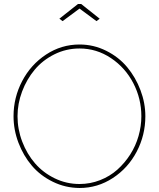

<svg xmlns="http://www.w3.org/2000/svg" viewBox="-20 -938 797 963"><path d="M277.8 -844.2 371.1 -918H387.2L480 -844.2L463.9 -832L378.9 -895L293.9 -832ZM47.9 -355Q47.9 -448.7 91.1 -531.2Q134.3 -613.8 210.9 -664.3Q287.6 -714.8 378.9 -714.8Q449.7 -714.8 512.7 -683.3Q575.7 -651.9 617.9 -601.1Q660.2 -550.3 684.6 -485.8Q709 -421.4 709 -355Q709 -260.3 665.8 -177.7Q622.6 -95.2 546.1 -45.2Q469.7 4.9 378.9 4.9Q307.6 4.4 244.9 -26.4Q182.1 -57.1 139.6 -107.2Q97.2 -157.2 72.5 -222.2Q47.9 -287.1 47.9 -355ZM378.9 -15.1Q432.6 -15.1 481.9 -34.4Q531.2 -53.7 568.4 -86.9Q605.5 -120.1 633.1 -163.1Q660.6 -206.1 674.8 -255.6Q689 -305.2 689 -355Q689 -442.9 648.7 -520.8Q608.4 -598.6 536.4 -646.7Q464.4 -694.8 378.9 -694.8Q311.5 -694.8 252.4 -665.3Q193.4 -635.7 153.6 -587.9Q113.8 -540 90.8 -479Q67.9 -418 67.9 -355Q67.9 -289.1 91.6 -227.3Q115.2 -165.5 155.8 -118.7Q196.3 -71.8 254.6 -43.5Q313 -15.1 378.9 -15.1Z"/></svg>

Font: Rawline Thin
Style: Regular
Weight: 250
Designer: Matt McInerney, Pablo Impallari, Rodrigo Fuenzalida
Foundry: Matt McInerney, Pablo Impallari, Rodrigo Fuenzalida
Version: Version 4.020;PS 004.020;hotconv 1.0.88;makeotf.lib2.5.64775